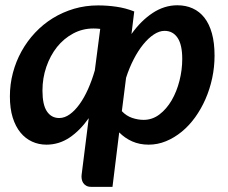

<svg xmlns="http://www.w3.org/2000/svg" viewBox="-20 -541 866 728"><path d="M478.5 -412 489 -497.5C467 -506.2 444.4 -512.2 421.2 -515.5C398.1 -518.8 375 -520.5 352 -520.5C320 -520.5 289.6 -516.2 260.8 -507.8C231.9 -499.2 205.1 -487.3 180.2 -472C155.4 -456.7 133 -438.3 113 -417C93 -395.7 75.9 -372.2 61.8 -346.8C47.6 -321.2 36.7 -294 29 -265C21.3 -236 17.5 -206.2 17.5 -175.5C17.5 -144.8 21.1 -118.1 28.2 -95.2C35.4 -72.4 45.2 -53.4 57.8 -38.2C70.2 -23.1 84.9 -11.7 101.8 -4C118.6 3.7 136.7 7.5 156 7.5C187.7 7.5 216.8 -1.4 243.5 -19.2C270.2 -37.1 294.5 -61.7 316.5 -93L289.5 121.5C288.8 126.8 288.9 132.2 289.8 137.5C290.6 142.8 292.4 147.8 295.2 152.2C298.1 156.8 302 160.4 307 163.2C312 166.1 318.5 167.5 326.5 167.5H406.5L432 -39C446 -24.7 462.3 -13.3 481 -5C499.7 3.3 520.5 7.5 543.5 7.5C566.2 7.5 588.1 3.2 609.2 -5.5C630.4 -14.2 650.3 -26.2 669 -41.5C687.7 -56.8 704.6 -75 719.8 -96C734.9 -117 748 -140 759 -165C770 -190 778.5 -216.5 784.5 -244.5C790.5 -272.5 793.5 -301 793.5 -330C793.5 -362.3 790.2 -390.5 783.5 -414.5C776.8 -438.5 767.3 -458.3 755 -474C742.7 -489.7 727.8 -501.4 710.5 -509.2C693.2 -517.1 673.8 -521 652.5 -521C619.5 -521 588.2 -511.2 558.8 -491.8C529.2 -472.2 502.5 -445.7 478.5 -412ZM604 -424C625 -424 641.4 -415.2 653.2 -397.8C665.1 -380.2 671 -353.5 671 -317.5C671 -289.8 667.5 -262.2 660.5 -234.8C653.5 -207.2 643.6 -182.5 630.8 -160.5C617.9 -138.5 602.5 -120.7 584.5 -107C566.5 -93.3 546.5 -86.5 524.5 -86.5C510.2 -86.5 495.7 -89 481 -94C466.3 -99 453.3 -107.5 442 -119.5L458 -246C466 -271 475.6 -294.3 486.8 -316C497.9 -337.7 510 -356.5 523 -372.5C536 -388.5 549.4 -401.1 563.2 -410.2C577.1 -419.4 590.7 -424 604 -424ZM204.5 -93.5C184.8 -93.5 169.3 -101.8 158 -118.5C146.7 -135.2 141 -161.5 141 -197.5C141 -229.2 145.9 -259.2 155.8 -287.8C165.6 -316.2 179.1 -341.2 196.2 -362.8C213.4 -384.2 233.8 -401.3 257.5 -414C281.2 -426.7 306.8 -433 334.5 -433C342.5 -433 351 -432.5 360 -431.5L339.5 -274C332.2 -248.7 323.6 -225 313.8 -203C303.9 -181 293.2 -161.9 281.5 -145.8C269.8 -129.6 257.5 -116.8 244.5 -107.5C231.5 -98.2 218.2 -93.5 204.5 -93.5Z"/></svg>

Font: Lato
Style: Bold Italic
Weight: 700
Italic angle: -7°
Designer: Lukasz Dziedzic
Foundry: tyPoland Lukasz Dziedzic
Version: Version 2.007; 2014-02-27